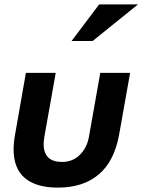

<svg xmlns="http://www.w3.org/2000/svg" viewBox="-20 -844 649 875"><path d="M437 -512 385 -219Q376 -170 343.5 -138Q311 -106 263 -106Q179 -106 179 -187Q179 -202 182 -220L234 -512H98L48 -227Q42 -193 42 -163Q42 -76 93.5 -32.5Q145 11 244 11Q359 11 430 -49Q501 -109 523 -231L573 -512ZM306 -657H402L609 -824H432Z"/></svg>

Font: Geom SemiBold
Style: Bold Italic
Weight: 600
Italic angle: -10°
Version: Version 1.102